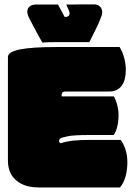

<svg xmlns="http://www.w3.org/2000/svg" viewBox="-20 -841 592 862"><path d="M235.4 -629.9H517.1Q531.2 -606.4 538.1 -578.9Q544.9 -551.3 544.9 -529.3Q544.9 -480 525.6 -455.1Q506.3 -430.2 471.7 -430.2H274.9Q256.8 -430.2 256.8 -416V-412.1Q256.8 -409.2 257.8 -408.2H491.2Q500 -393.1 506.3 -370.1Q512.2 -345.2 512.2 -325.7Q512.2 -267.6 490.7 -234.9H384.8Q310.5 -234.9 284.2 -229.2Q257.8 -223.6 251.5 -219.7Q245.1 -215.3 245.1 -208.5Q245.1 -201.7 252 -197.8Q277.3 -206.1 305.2 -209.5Q341.8 -212.9 384.8 -212.9H522Q551.8 -170.9 551.8 -111.8Q551.8 -78.6 543.5 -48.3Q535.2 -18.1 518.6 0.5H152.8Q92.3 0.5 55.7 -28.8Q15.6 -60.1 15.6 -120.6V-585Q15.6 -608.4 69.3 -619.1Q123 -629.9 235.4 -629.9ZM234.9 -651.9Q190.4 -651.9 170.4 -649.9Q160.2 -667 157.7 -671.9Q155.3 -676.8 145.5 -694.1Q135.7 -711.4 113.3 -754.9Q102.5 -774.9 102.5 -788.8Q102.5 -802.7 112.8 -811.8Q123 -820.8 144 -820.8H240.2L270.5 -764.6Q292.5 -764.6 292.5 -782.2Q292.5 -789.6 277.3 -820.8H312.5Q337.4 -820.8 349.6 -821.3H402.3Q418 -821.3 428.5 -811.8Q439 -802.2 439 -784.4Q439 -766.6 397.5 -684.6Q388.7 -665.5 380.9 -651.9Z"/></svg>

Font: Modak
Style: Regular
Weight: 400
Version: Version 1.036;PS Version 1.000;hotconv 1.0.79;makeotf.lib2.5